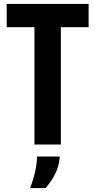

<svg xmlns="http://www.w3.org/2000/svg" viewBox="-20 -734 484 975"><path d="M155 0H289V-596H430V-714H14V-596H155ZM133 221H212C245 180 278 135 284 61H168C168 114 149 180 133 221Z"/></svg>

Font: Kathrein 77 Bold Condensed
Style: Regular
Weight: 700
Width: 3
Designer: Lazydogs Typefoundry, based on Open Sans by Ascender Corporation
Foundry: Lazydogs Typefoundry
Version: Version 1.003;PS 001.003;hotconv 1.0.88;makeotf.lib2.5.64775